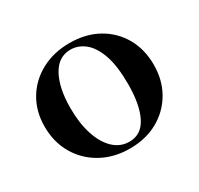

<svg xmlns="http://www.w3.org/2000/svg" viewBox="-98 -518 674 650"><g transform="rotate(-30 238.5 -193.0)"><path d="M240.1 13Q177.9 13 129.3 -14Q80.8 -41 53.4 -88Q26 -135 26 -195.5Q26 -255 53.5 -301Q81 -347 129.6 -373Q178.3 -399 240 -399Q303 -399 350.5 -372.5Q398 -346 424.5 -299.5Q451 -253 451 -193Q451 -133 424.1 -86.5Q397.2 -40 349.8 -13.5Q302.3 13 240.1 13ZM250 -8Q297 -8 320 -54Q343 -100 343 -179Q343 -251 327.5 -294.5Q312 -338 286.7 -358Q261.4 -378 231.6 -378Q184 -378 158.5 -331Q133 -284 133 -206Q133 -147 147.5 -102.5Q162 -58 188.3 -33Q214.6 -8 250 -8Z"/></g></svg>

Font: Cormorant Light
Style: Regular
Weight: 300
Designer: Christian Thalmann (Catharsis Fonts)
Foundry: Catharsis Fonts
Version: Version 4.000